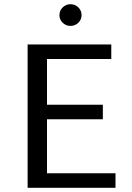

<svg xmlns="http://www.w3.org/2000/svg" viewBox="-20 -891 625 911"><path d="M314 -768Q293 -768 277.5 -783Q262 -798 262 -819Q262 -841 277.5 -856Q293 -871 314 -871Q336 -871 351.5 -856Q367 -841 367 -819Q367 -798 351.5 -783Q336 -768 314 -768ZM203 -69H528V0H111V-680H508V-611H203V-394H468V-325H203Z"/></svg>

Font: Martel Sans
Style: Regular
Weight: 400
Designer: Dan Reynolds and Mathieu Réguer
Foundry: Dan Reynolds and Mathieu Réguer
Version: Version 1.001;PS 001.001;hotconv 1.0.70;makeotf.lib2.5.58329